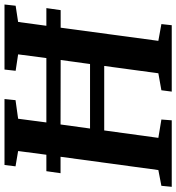

<svg xmlns="http://www.w3.org/2000/svg" viewBox="15 -798 783 853"><g transform="rotate(-90 406.5 -371.5)"><path d="M3 0 7.5 -46 77.5 -59.5 136.5 -494H63.5L72.5 -557H145.5L162 -682.5L94 -694L100 -743H393L388 -694L305.5 -682.5L289 -557H575L591.5 -682.5L518.5 -693.5L524 -743H813L807.5 -693.5L735.5 -682.5L718.5 -557H797L788 -493.5H710L651.5 -59.5L726 -46L721 0H426L432 -46L507.5 -59.5L540 -300H253.5L220.5 -59.5L302 -46L298.5 0ZM262 -363H548.5L566.5 -493.5L280 -494Z"/></g></svg>

Font: Merriweather 20pt
Style: Bold Italic
Weight: 700
Italic angle: -7.8°
Version: Version 2.101